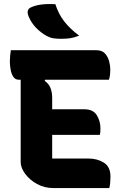

<svg xmlns="http://www.w3.org/2000/svg" viewBox="-20 -955 640 975"><path d="M250 0Q206 0 168.5 -20.5Q131 -41 108 -72Q85 -103 85 -132V-550H76Q58 -550 48 -564.5Q38 -579 34 -601Q30 -623 30 -645Q30 -658 31.5 -672Q33 -686 35 -700H469Q499 -700 514 -682.5Q529 -665 534.5 -642.5Q540 -620 540 -604Q540 -588 538.5 -574.5Q537 -561 533 -550H209L207 -544Q245 -520 245 -457V-400H409Q453 -400 471.5 -370Q490 -340 490 -304Q490 -293 489.5 -285.5Q489 -278 487 -270H245V-150H429Q474 -150 507.5 -129Q541 -108 541 -58Q541 -42 539.5 -26.5Q538 -11 535 0ZM261 -934Q277 -884 306 -846.5Q335 -809 382 -774Q357 -764 337 -761Q317 -758 292 -758Q267 -758 251 -760.5Q235 -763 218 -772Q187 -789 163 -814Q139 -839 126 -870Q111 -905 136 -917Q159 -928 190.5 -932Q222 -936 261 -934Z"/></svg>

Font: Recursive Mn Csl St XBd
Style: Regular
Weight: 800
Monospace: yes
Version: Version 1.079;hotconv 1.0.112;makeotfexe 2.5.65598; ttfautoh